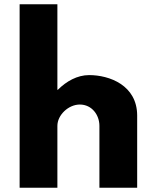

<svg xmlns="http://www.w3.org/2000/svg" viewBox="-20 -880 735 900"><path d="M72 0H249V-290C249 -341 301 -390 354 -390C411 -390 446 -341 446 -290V0H623V-338C623 -481 492 -528 398 -528C342 -528 291 -499 251 -459H249V-860H72Z"/></svg>

Font: Sztylet
Style: Bd
Weight: 700
Foundry: Cannot Into Space Fonts, PlusOne Fonts
Version: Version 0.12